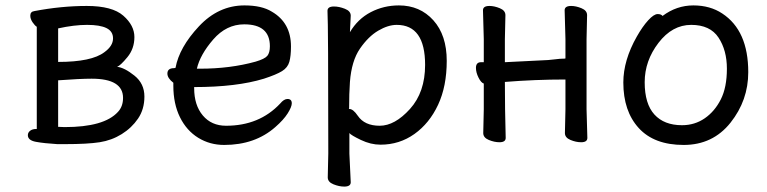

<svg xmlns="http://www.w3.org/2000/svg" viewBox="-20 -512 2837 710"><path d="M219 -42Q365 -42 416 -98Q435 -118 435 -150Q435 -221 319 -221Q276 -221 195 -215V-43ZM195 -283Q319 -283 366 -319Q398 -342 398 -370Q398 -396 374 -408Q350 -420 302 -420Q254 -420 195 -407ZM220 21H192Q143 18 113 12.5Q83 7 83 -12Q83 -22 91.5 -28.5Q100 -35 113 -35H116V-413Q109 -417 100.5 -429.5Q92 -442 92 -454Q92 -469 107 -471Q207 -490 301 -490Q395 -490 436 -454Q477 -418 477 -375Q477 -332 451 -300.5Q425 -269 413 -265Q440 -262 477 -232.5Q514 -203 514 -155Q514 -108 490.5 -73.5Q467 -39 430 -16Q393 7 348.5 14Q304 21 220 21Z M720 -258Q831 -258 925 -284Q959 -294 968.5 -305.5Q978 -317 978 -341Q978 -422 883 -422Q817 -422 768.5 -366Q720 -310 708 -258ZM809 24Q756 24 713 -2.5Q670 -29 645.5 -78.5Q621 -128 621 -195V-206Q599 -223 599 -240Q599 -260 624 -260L629 -261Q643 -337 715.5 -414.5Q788 -492 884 -492Q948 -492 985 -469Q1056 -428 1056 -340Q1056 -305 1050 -283.5Q1044 -262 1023 -249Q1002 -236 956 -221Q855 -190 698 -190V-186Q698 -123 730 -85Q762 -47 816 -47Q939 -47 1016 -129Q1030 -146 1043 -146Q1059 -146 1059 -130Q1059 -117 1044 -93Q1029 -69 998 -42Q923 24 809 24Z M1384 -47Q1440 -47 1496 -109Q1552 -171 1552 -272Q1552 -420 1447 -420Q1415 -420 1378.5 -398.5Q1342 -377 1311 -332Q1280 -287 1274 -209Q1271 -167 1271 -111L1270 -110Q1270 -109 1272 -109Q1286 -109 1303 -84Q1328 -47 1384 -47ZM1253 178Q1234 178 1213 169.5Q1192 161 1192 144L1194 55Q1194 -421 1191 -472Q1191 -488 1215 -488Q1234 -488 1255.5 -479.5Q1277 -471 1277 -454L1274 -393Q1303 -442 1351 -467Q1399 -492 1455 -492Q1533 -492 1582.5 -437Q1632 -382 1632 -287Q1632 -193 1600 -124.5Q1568 -56 1512.5 -16.5Q1457 23 1387 23Q1351 23 1314.5 5.5Q1278 -12 1272 -20V56L1277 162Q1277 178 1253 178Z M2129 14Q2110 14 2089.5 5.5Q2069 -3 2069 -20L2071 -108V-218Q1958 -218 1847 -209Q1847 -109 1850 -2Q1850 14 1827 14Q1808 14 1787.5 5.5Q1767 -3 1767 -20L1769 -108V-203Q1759 -206 1749.5 -225Q1740 -244 1740 -261Q1740 -282 1759 -282H1769V-367L1766 -474Q1766 -490 1790 -490Q1808 -490 1828.5 -481.5Q1849 -473 1849 -456L1847 -367V-282L2007 -290Q2021 -291 2036 -293Q2051 -295 2061 -295Q2071 -295 2071 -296V-367L2068 -474Q2068 -490 2092 -490Q2110 -490 2130.5 -481.5Q2151 -473 2151 -456L2149 -367V-108L2152 -2Q2152 14 2129 14Z M2502 -49Q2549 -49 2586 -74.5Q2623 -100 2645.5 -144.5Q2668 -189 2668 -258Q2668 -326 2637 -373Q2606 -420 2536 -420Q2466 -420 2415 -353.5Q2364 -287 2364 -208Q2364 -128 2400 -88.5Q2436 -49 2502 -49ZM2508 24Q2399 24 2342 -38.5Q2285 -101 2285 -207Q2285 -289 2335 -377Q2356 -414 2377 -437Q2398 -460 2412 -460Q2425 -460 2430 -453Q2482 -492 2544 -492Q2606 -492 2651 -462Q2747 -399 2747 -245Q2747 -141 2681.5 -58.5Q2616 24 2508 24Z"/></svg>

Font: LXGW WenKai Lite
Style: Bold
Weight: 700
Designer: LXGW / Fontworks Inc.
Foundry: LXGW / Fontworks Inc.
Version: Version 1.330;April 28, 2024